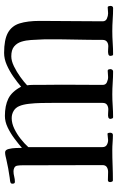

<svg xmlns="http://www.w3.org/2000/svg" viewBox="167 -752 585 960"><g transform="rotate(-90 460.0 -271.5)"><path d="M911 -13Q911 1 900 1Q872 1 843 -1Q814 -3 785 -3Q756 -3 726.5 -1Q697 1 668 1Q664 1 662.5 -4Q661 -9 661 -12Q661 -21 670.5 -23Q680 -25 691.5 -24Q703 -23 709 -23Q723 -23 732 -30Q741 -37 741 -51Q741 -118 742.5 -184Q744 -250 744 -316Q744 -327 744 -338Q744 -349 743 -360Q742 -384 740.5 -409.5Q739 -435 732 -457.5Q725 -480 708 -494Q691 -508 659 -508Q636 -508 608.5 -494.5Q581 -481 556 -463Q531 -445 514 -429Q516 -415 516 -400.5Q516 -386 516 -372Q516 -343 516.5 -313.5Q517 -284 517 -255Q517 -204 516.5 -153Q516 -102 516 -51Q516 -36 529 -30Q542 -24 555 -24Q563 -24 571.5 -25Q580 -26 587 -26Q592 -26 593.5 -21Q595 -16 595 -13Q595 -8 592 -3.5Q589 1 583 1Q555 1 526.5 -1Q498 -3 469 -3Q441 -3 412 -1Q383 1 354 1Q350 1 348 -4Q346 -9 346 -12Q346 -20 354 -23Q362 -25 373.5 -24Q385 -23 393 -23Q407 -23 416.5 -29.5Q426 -36 426 -51V-306Q426 -327 425.5 -358Q425 -389 421.5 -419.5Q418 -450 410 -468Q403 -486 386.5 -496Q370 -506 350 -506Q324 -506 297 -493Q270 -480 246 -461Q222 -442 205 -423V-52Q205 -37 216 -30.5Q227 -24 240 -24Q248 -24 256 -25.5Q264 -27 271 -27Q275 -27 276 -21.5Q277 -16 277 -14Q277 -9 274.5 -4.5Q272 0 266 0Q247 0 228 -1.5Q209 -3 190 -3Q152 -3 114 -1.5Q76 0 38 0Q34 0 32 -5Q30 -10 30 -13Q30 -25 40 -25Q51 -25 61 -24.5Q71 -24 81 -24Q95 -24 105 -30.5Q115 -37 115 -52Q115 -153 114.5 -254.5Q114 -356 114 -457Q114 -468 112 -479Q110 -490 99 -494Q92 -497 84 -497Q71 -497 58 -493.5Q45 -490 31 -490Q22 -490 22 -502Q22 -510 28 -512Q33 -514 39.5 -514.5Q46 -515 52 -516Q75 -519 98.5 -523.5Q122 -528 144 -533Q152 -535 161 -537Q170 -539 179 -539Q191 -539 195.5 -521.5Q200 -504 200.5 -484Q201 -464 201 -455Q222 -473 248 -492.5Q274 -512 303 -526Q332 -540 361 -540Q412 -540 447 -523Q482 -506 507 -459Q529 -478 557 -497.5Q585 -517 615.5 -530.5Q646 -544 676 -544Q742 -544 776.5 -525Q811 -506 823.5 -466.5Q836 -427 836 -365Q836 -287 835 -208.5Q834 -130 834 -51Q834 -36 847.5 -30Q861 -24 874 -24Q882 -24 889.5 -25Q897 -26 904 -26Q908 -26 909.5 -21Q911 -16 911 -13Z"/></g></svg>

Font: Kaisei Tokumin
Style: Regular
Weight: 400
Designer: Font-Kai, 金井和夫
Foundry: KAZUO KANAI
Version: Version 5.003